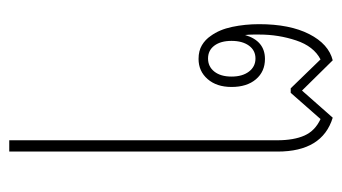

<svg xmlns="http://www.w3.org/2000/svg" viewBox="-186 -360 756 425"><g transform="rotate(90 192.5 -147.0)"><path d="M290 211V-382Q290 -419 279.5 -442.5Q269 -466 243 -478L185 -412H175L111 -478Q82 -463 69 -424Q56 -385 56 -343Q56 -338 56 -329Q56 -320 57 -311Q70 -355 110 -355Q138 -355 155 -335Q172 -315 172 -281Q172 -248 154.5 -228Q137 -208 110 -208Q92 -208 79.5 -215.5Q67 -223 59 -235Q45 -254 39 -282.5Q33 -311 33 -342Q33 -410 55 -453Q77 -496 113 -505L180 -437L240 -505Q315 -482 315 -383V211ZM109 -229Q127 -229 138 -243Q149 -257 149 -281Q149 -305 138 -319.5Q127 -334 109 -334Q91 -334 80.5 -319.5Q70 -305 70 -281Q70 -257 80.5 -243Q91 -229 109 -229Z"/></g></svg>

Font: Noto Sans Thai Looped UI Narrow Thin
Style: Regular
Weight: 100
Width: 4
Designer: Cadson Demak Team
Foundry: Cadson Demak Co., Ltd.
Version: Version 1.000; ttfautohint (v1.8.4.7-5d5b)